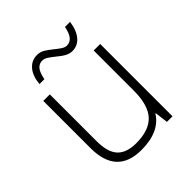

<svg xmlns="http://www.w3.org/2000/svg" viewBox="-189 -793 926 926"><g transform="rotate(-45 274.0 -330.5)"><path d="M121.6 -493.2V-173.8Q121.6 -99.1 152.8 -65.4Q184.1 -31.7 250 -31.7Q337.9 -31.7 379.4 -76.2Q420.9 -120.6 420.9 -220.7V-493.2H465.3V0H427.2L418.9 -67.9H416.5Q368.2 9.3 245.1 9.3Q77.1 9.3 77.1 -170.9V-493.2ZM346.7 -563.5Q330.6 -563.5 313 -572Q295.4 -580.6 267.1 -604.5Q252.4 -616.2 238.8 -625.2Q225.1 -634.3 210.4 -634.3Q189.9 -634.3 176.3 -618.7Q162.6 -603 154.8 -563.5H121.6Q126 -613.8 150.1 -642.6Q174.3 -671.4 212.4 -671.4Q233.9 -671.4 252 -660.2Q270 -648.9 289.1 -633.3Q304.7 -620.6 319.1 -610.8Q333.5 -601.1 346.7 -601.1Q367.7 -601.1 381.8 -617.4Q396 -633.8 403.3 -671.4H438Q430.7 -619.1 406.7 -591.3Q382.8 -563.5 346.7 -563.5Z"/></g></svg>

Font: Bpm'online Open Sans Light
Style: Regular
Weight: 300
Foundry: Ascender Corporation
Version: Version 1.10